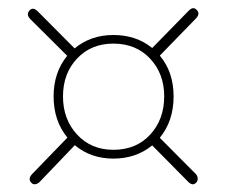

<svg xmlns="http://www.w3.org/2000/svg" viewBox="-20 -603 566 480"><path d="M60 -167.5 148.5 -259Q114 -301 114 -362Q114 -422 148 -463.5L56 -555Q44.5 -567 54 -577Q62.5 -586.5 74.5 -574.5L166.5 -482Q207 -515.5 263.5 -515.5Q320.5 -515.5 360.5 -483L451.5 -576Q463 -588 472 -578Q481 -568.5 470 -557L379.5 -464Q414 -423 414 -362Q414 -300.5 379.5 -258.5L469 -168.5Q473.5 -164 474.2 -157.8Q475 -151.5 470.5 -146.5Q461.5 -137 450 -149L360.5 -239.5Q320 -206.5 263.5 -206.5Q207 -206.5 167 -240L79 -148Q74.5 -143.5 68.5 -142.5Q62.5 -141.5 58.5 -146Q49 -155.5 60 -167.5ZM263.5 -228.5Q320.5 -228.5 355.5 -266.5Q390.5 -304.5 390.5 -362Q390.5 -419 355.2 -456.5Q320 -494 263.5 -494Q208 -494 172.8 -456.8Q137.5 -419.5 137.5 -362Q137.5 -304.5 172.8 -266.5Q208 -228.5 263.5 -228.5Z"/></svg>

Font: Fraunces 144pt S050 Light
Style: Regular
Weight: 300
Version: Version 1.000; ttfautohint (v1.8.3)